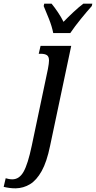

<svg xmlns="http://www.w3.org/2000/svg" viewBox="-142 -786 523 1046"><path d="M-56 240Q-74 240 -89.5 238Q-105 236 -122 232L-111 185Q-105 187 -94.5 189Q-84 191 -75 191Q-37 191 -13.5 149.5Q10 108 31 8L119 -410Q122 -428 123.5 -437.5Q125 -447 125 -456Q125 -478 113.5 -485.5Q102 -493 81 -493H69L79 -536H246L131 8Q113 96 85 146Q57 196 21.5 217.5Q-14 239 -56 240ZM148 -606Q141 -642 124.5 -683.5Q108 -725 96 -753L99 -766H139Q154 -748 173 -720Q192 -692 204 -667Q228 -692 258 -720Q288 -748 312 -766H361L358 -753Q333 -725 299.5 -684Q266 -643 241 -606Z"/></svg>

Font: Noto Serif ExtraCondensed Medium
Style: Italic
Weight: 500
Width: 2
Italic angle: -12°
Designer: Monotype Design Team
Foundry: Monotype Imaging Inc.
Version: Version 2.013; ttfautohint (v1.8.4.7-5d5b)